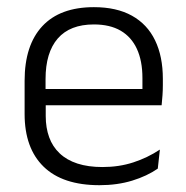

<svg xmlns="http://www.w3.org/2000/svg" viewBox="-20 -520 532 550"><path d="M265 10.5Q159.5 10.5 105 -42.5Q50.5 -95.5 50.5 -193.5V-288.5Q50.5 -390.5 101.2 -445Q152 -499.5 249 -499.5Q314 -499.5 358 -475Q402 -450.5 424.2 -404.5Q446.5 -358.5 446.5 -294V-276.5Q446.5 -262 445.5 -247.5Q444.5 -233 443 -218.5H387Q388 -240.5 388 -260.2Q388 -280 388 -296.5Q388 -345.5 372.2 -379.8Q356.5 -414 325.8 -432Q295 -450 249 -450Q180.5 -450 145.5 -409.8Q110.5 -369.5 110.5 -293.5V-246L111 -238V-187.5Q111 -154 120.8 -127Q130.5 -100 150.8 -80.8Q171 -61.5 201.8 -51.5Q232.5 -41.5 273.5 -41.5Q321 -41.5 361.8 -54.8Q402.5 -68 438 -91.5L432 -37Q401 -15.5 358.5 -2.5Q316 10.5 265 10.5ZM82 -218.5V-265H429.5V-218.5Z"/></svg>

Font: Anek Tamil Medium Light
Style: Regular
Weight: 300
Version: Version 1.003